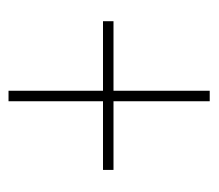

<svg xmlns="http://www.w3.org/2000/svg" viewBox="-50 -572 500 439"><g transform="rotate(90 199.5 -353.0)"><path d="M212 -363H369V-339H212V-123H188V-339H29V-363H188V-583H212Z"/></g></svg>

Font: Noto Sans Thai Looped ExtraCondensed Thin
Style: Regular
Weight: 100
Width: 2
Designer: Sasikarn Vongin, Ben Mitchell
Foundry: The Fontpad Ltd
Version: Version 1.001; ttfautohint (v1.8.4.7-5d5b)